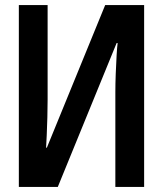

<svg xmlns="http://www.w3.org/2000/svg" viewBox="-20 -734 640 754"><path d="M54 0V-714H167V-342Q167 -311 166 -273.5Q165 -236 163.5 -203Q162 -170 161 -154H164L393 -714H546V0H433V-372Q433 -405 434.5 -444.5Q436 -484 438 -517.5Q440 -551 442 -565H438L207 0Z"/></svg>

Font: Noto Sans Mono SemiBold
Style: Regular
Weight: 600
Designer: Monotype Design Team
Foundry: Monotype Imaging Inc.
Version: Version 2.014; ttfautohint (v1.8.4.7-5d5b)